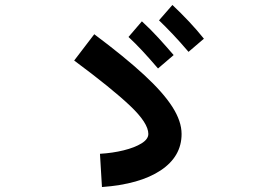

<svg xmlns="http://www.w3.org/2000/svg" viewBox="-20 -796 1040 774"><path d="M740 -587Q705 -628 676.5 -658Q648 -688 621 -714L675 -776Q710 -743 742 -709Q774 -675 802 -640ZM617 -520Q581 -562 553 -592Q525 -622 498 -647L552 -710Q587 -678 618.5 -643.5Q650 -609 680 -574ZM391 -42 383 -176Q434 -179 478.5 -190Q523 -201 550.5 -218Q578 -235 578 -256Q578 -300 504 -370Q430 -440 279 -552L360 -658Q483 -566 560.5 -494.5Q638 -423 675 -365Q712 -307 712 -256Q712 -165 627.5 -109Q543 -53 391 -42Z"/></svg>

Font: Murecho
Style: Bold
Weight: 700
Designer: Neil Summerour
Foundry: Positype
Version: Version 1.010; ttfautohint (v1.8.3)